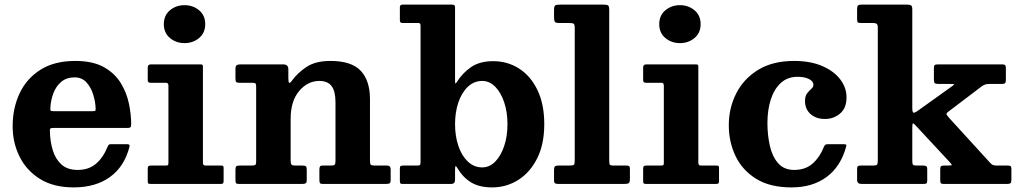

<svg xmlns="http://www.w3.org/2000/svg" viewBox="-20 -800 4421 835"><path d="M35 -250Q35 -330 65.5 -394.5Q96 -459 156.5 -497Q217 -535 307.5 -535Q383 -535 430.8 -508.5Q478.5 -482 504.5 -440Q530.5 -398 540.5 -350.2Q550.5 -302.5 550.5 -260.5Q550.5 -249.5 547.2 -246.5Q544 -243.5 533 -243.5H211Q201.5 -243.5 199 -240.8Q196.5 -238 197 -229Q198 -183.5 210 -145.2Q222 -107 248 -84Q274 -61 317.5 -61Q365.5 -61 397 -87.5Q428.5 -114 447.5 -161Q450 -166.5 452.5 -169.8Q455 -173 463.5 -173H531Q540 -173 542.2 -170.5Q544.5 -168 543 -161.5Q521 -75.5 458.2 -30.2Q395.5 15 300.5 15Q212.5 15 153.5 -22Q94.5 -59 64.8 -119.5Q35 -180 35 -250ZM212.5 -316.5H382Q392 -316.5 394 -318Q396 -319.5 396 -327.5Q395 -357.5 385.2 -389Q375.5 -420.5 355.8 -442Q336 -463.5 304.5 -463.5Q269.5 -463.5 246.8 -444.5Q224 -425.5 212.5 -395.5Q201 -365.5 199 -332Q198.5 -323 200 -319.8Q201.5 -316.5 212.5 -316.5Z M692.5 -695Q692.5 -733 719 -755.2Q745.5 -777.5 782.5 -777.5Q819.5 -777.5 846 -755.2Q872.5 -733 872.5 -695Q872.5 -657 846 -634.8Q819.5 -612.5 782.5 -612.5Q745.5 -612.5 719 -634.8Q692.5 -657 692.5 -695ZM702 -440H634.5Q622.5 -440 622.5 -451V-506.5Q622.5 -520 636 -520H851.5Q858 -520 860.2 -518.2Q862.5 -516.5 862.5 -510V-92.5Q862.5 -80 873 -80H939.5Q947.5 -80 950 -78.5Q952.5 -77 952.5 -69V-14Q952.5 -5 950 -2.5Q947.5 0 938.5 0H636.5Q628 0 625.2 -2Q622.5 -4 622.5 -12.5V-65.5Q622.5 -75 625.5 -77.5Q628.5 -80 637.5 -80H700.5Q708.5 -80 710.5 -82.2Q712.5 -84.5 712.5 -92.5V-427.5Q712.5 -440 702 -440Z M1076.5 -440H1021.5Q1010 -440 1007 -443.8Q1004 -447.5 1004 -459V-501Q1004 -512.5 1009.2 -516.2Q1014.5 -520 1025 -520H1212Q1234 -520 1234 -499V-460.5Q1234 -441.5 1237.8 -439.8Q1241.5 -438 1249 -448.5Q1274.5 -483.5 1313.5 -509.2Q1352.5 -535 1417 -535Q1508.5 -535 1548.8 -492.2Q1589 -449.5 1589 -369V-102Q1589 -88 1592.2 -84Q1595.5 -80 1610 -80H1663.5Q1679 -80 1679 -63.5V-18.5Q1679 -5 1674.2 -2.5Q1669.5 0 1656.5 0H1384.5Q1373.5 0 1371.2 -4Q1369 -8 1369 -19.5V-61.5Q1369 -70.5 1371.2 -75.2Q1373.5 -80 1383 -80H1418.5Q1431 -80 1435 -83.2Q1439 -86.5 1439 -99.5V-355.5Q1439 -403.5 1422 -425.8Q1405 -448 1369 -448Q1318 -448 1281 -404.2Q1244 -360.5 1244 -283V-100Q1244 -88.5 1247.8 -84.2Q1251.5 -80 1263.5 -80H1295Q1306 -80 1310 -77Q1314 -74 1314 -62.5V-17Q1314 -5.5 1309.2 -2.8Q1304.5 0 1294.5 0H1019Q1008.5 0 1006.2 -3.8Q1004 -7.5 1004 -18.5V-61.5Q1004 -73.5 1007.8 -76.8Q1011.5 -80 1023 -80H1073Q1085.5 -80 1089.8 -82.5Q1094 -85 1094 -97.5V-424.5Q1094 -435 1090.5 -437.5Q1087 -440 1076.5 -440Z M1732 -700Q1724 -700 1721.5 -702.8Q1719 -705.5 1719 -713.5V-768.5Q1719 -780 1730.5 -780H1943Q1950.5 -780 1954.8 -778.2Q1959 -776.5 1959 -768V-452.5Q1959 -439 1960.2 -437.2Q1961.5 -435.5 1965.5 -441.5Q1992 -483.5 2029.5 -508.8Q2067 -534 2125 -534Q2187 -534 2237.2 -502Q2287.5 -470 2317.2 -408.8Q2347 -347.5 2347 -260Q2347 -172.5 2316 -111Q2285 -49.5 2233.5 -17.2Q2182 15 2120 15Q2064.5 15 2028.5 -7Q1992.5 -29 1968.5 -70Q1963.5 -79 1961.2 -77.2Q1959 -75.5 1959 -59V-18Q1959 0 1941.5 0H1732Q1724 0 1721.5 -2.2Q1719 -4.5 1719 -13V-68Q1719 -76 1722.5 -78Q1726 -80 1733.5 -80H1795Q1804 -80 1806.5 -82.8Q1809 -85.5 1809 -95V-688.5Q1809 -700 1799.5 -700ZM1959 -260Q1959 -208 1973.5 -165.2Q1988 -122.5 2014.8 -97.2Q2041.5 -72 2077 -72Q2109 -72 2133.8 -97.2Q2158.5 -122.5 2172.8 -165.2Q2187 -208 2187 -260Q2187 -312 2172.8 -354.8Q2158.5 -397.5 2133.8 -422.8Q2109 -448 2077 -448Q2041.5 -448 2014.8 -422.8Q1988 -397.5 1973.5 -354.8Q1959 -312 1959 -260Z M2455.5 -700H2412Q2395.5 -700 2392.5 -706Q2389.5 -712 2389.5 -727V-756.5Q2389.5 -773.5 2395.2 -776.8Q2401 -780 2417.5 -780H2602.5Q2619.5 -780 2624.5 -776.5Q2629.5 -773 2629.5 -755.5V-104Q2629.5 -88.5 2632 -84.2Q2634.5 -80 2650 -80H2704.5Q2713 -80 2716.2 -77.2Q2719.5 -74.5 2719.5 -65V-23.5Q2719.5 -7 2714.5 -3.5Q2709.5 0 2693 0H2409.5Q2398 0 2393.8 -2.8Q2389.5 -5.5 2389.5 -17.5V-60.5Q2389.5 -71.5 2393 -75.8Q2396.5 -80 2407.5 -80H2456.5Q2472.5 -80 2476 -83.5Q2479.5 -87 2479.5 -103.5V-678.5Q2479.5 -693.5 2474.8 -696.8Q2470 -700 2455.5 -700Z M2847 -695Q2847 -733 2873.5 -755.2Q2900 -777.5 2937 -777.5Q2974 -777.5 3000.5 -755.2Q3027 -733 3027 -695Q3027 -657 3000.5 -634.8Q2974 -612.5 2937 -612.5Q2900 -612.5 2873.5 -634.8Q2847 -657 2847 -695ZM2856.5 -440H2789Q2777 -440 2777 -451V-506.5Q2777 -520 2790.5 -520H3006Q3012.5 -520 3014.8 -518.2Q3017 -516.5 3017 -510V-92.5Q3017 -80 3027.5 -80H3094Q3102 -80 3104.5 -78.5Q3107 -77 3107 -69V-14Q3107 -5 3104.5 -2.5Q3102 0 3093 0H2791Q2782.5 0 2779.8 -2Q2777 -4 2777 -12.5V-65.5Q2777 -75 2780 -77.5Q2783 -80 2792 -80H2855Q2863 -80 2865 -82.2Q2867 -84.5 2867 -92.5V-427.5Q2867 -440 2856.5 -440Z M3149.5 -255Q3149.5 -330 3181.8 -393.8Q3214 -457.5 3277.2 -496.2Q3340.5 -535 3433.5 -535Q3504.5 -535 3555.5 -513Q3606.5 -491 3634 -455Q3661.5 -419 3661.5 -376.5Q3661.5 -329.5 3633.2 -306Q3605 -282.5 3568 -282.5Q3529 -282.5 3505 -304Q3481 -325.5 3481 -360.5Q3481 -382.5 3490.2 -394.2Q3499.5 -406 3508.5 -413.8Q3517.5 -421.5 3517.5 -431.5Q3517.5 -446.5 3498.5 -456.2Q3479.5 -466 3448.5 -466Q3405 -466 3376 -439.5Q3347 -413 3332.2 -367.5Q3317.5 -322 3317.5 -265Q3317.5 -213 3328 -166.2Q3338.5 -119.5 3364 -90.2Q3389.5 -61 3434 -61Q3482 -61 3513.2 -88Q3544.5 -115 3563.5 -162Q3566 -168 3569.5 -170.5Q3573 -173 3582.5 -173H3647Q3657.5 -173 3659.8 -170.8Q3662 -168.5 3659.5 -161Q3636 -75.5 3574.8 -30.2Q3513.5 15 3422 15Q3329 15 3268.8 -22.2Q3208.5 -59.5 3179 -121Q3149.5 -182.5 3149.5 -255Z M3776 -700H3724Q3712.5 -700 3710 -703.2Q3707.5 -706.5 3707.5 -717V-760Q3707.5 -772 3711.2 -776Q3715 -780 3727 -780H3922Q3936 -780 3941.8 -776.8Q3947.5 -773.5 3947.5 -759V-330Q3947.5 -312 3952.5 -310.2Q3957.5 -308.5 3967.5 -315.5L4115 -421Q4129 -431 4129.8 -433Q4130.5 -435 4105.5 -435H4061Q4048 -435 4044.8 -438.8Q4041.5 -442.5 4041.5 -455.5V-502.5Q4041.5 -514 4045 -517Q4048.5 -520 4059.5 -520H4338Q4348.5 -520 4351.5 -516.5Q4354.5 -513 4354.5 -502V-453.5Q4354.5 -442.5 4351.2 -438.8Q4348 -435 4337.5 -435H4286Q4271.5 -435 4264.2 -432.5Q4257 -430 4249.5 -424.5L4108.5 -317.5Q4095.5 -308.5 4096.2 -303.8Q4097 -299 4107.5 -287.5L4286 -92Q4292 -85.5 4297.2 -82.8Q4302.5 -80 4316 -80H4362.5Q4371.5 -80 4375 -77.5Q4378.5 -75 4378.5 -65.5V-18.5Q4378.5 -6.5 4374.5 -3.2Q4370.5 0 4358.5 0H4085.5Q4074.5 0 4071.8 -3.2Q4069 -6.5 4069 -17V-62Q4069 -73.5 4072 -76.8Q4075 -80 4087 -80H4103.5Q4120 -80 4119.2 -82.8Q4118.5 -85.5 4112 -93L3962 -254.5Q3954.5 -262.5 3951 -263.5Q3947.5 -264.5 3947.5 -246.5V-99.5Q3947.5 -88 3950.5 -84Q3953.5 -80 3966 -80H3995Q4004 -80 4008.2 -77.2Q4012.5 -74.5 4012.5 -65.5V-14.5Q4012.5 -4.5 4008.8 -2.2Q4005 0 3994.5 0H3727Q3707.5 0 3707.5 -17.5V-65Q3707.5 -74.5 3710.8 -77.2Q3714 -80 3724 -80H3776.5Q3790.5 -80 3794 -83.8Q3797.5 -87.5 3797.5 -101.5V-680Q3797.5 -692.5 3792.8 -696.2Q3788 -700 3776 -700Z"/></svg>

Font: Besley*
Style: Bold
Weight: 700
Designer: Owen Earl
Foundry: indestructible type*
Version: Version 2.000; ttfautohint (v1.8.3)